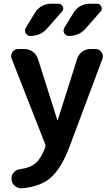

<svg xmlns="http://www.w3.org/2000/svg" viewBox="-20 -783 587 1031"><path d="M501 -763Q517 -763 524 -748Q531 -733 520 -721L440 -630Q405 -590 351 -590Q333 -590 325 -605Q317 -620 326 -635L375 -715Q388 -737 411 -750Q434 -763 461 -763ZM254 -763H294Q310 -763 317 -748Q324 -733 313 -721L233 -630Q198 -590 144 -590Q126 -590 118 -605Q110 -620 119 -635L168 -715Q181 -737 204 -750Q227 -763 254 -763ZM223 -8 43 -467Q35 -486 46.5 -503Q58 -520 79 -520H111Q136 -520 156 -505Q176 -490 184 -466L288 -138Q288 -137 289 -137Q290 -137 290 -138L394 -466Q401 -490 421 -505Q441 -520 467 -520H493Q513 -520 525 -503Q537 -486 530 -467L354 3Q310 120 253.5 170Q197 220 98 228Q76 229 59.5 215Q43 201 42 179Q40 158 54 142.5Q68 127 90 125Q143 118 172 92.5Q201 67 223 8Q224 4 224 0Q224 -4 223 -8Z"/></svg>

Font: Rounded Mplus 1c Bold
Style: Bold
Weight: 700
Version: Version 1.059.20150529